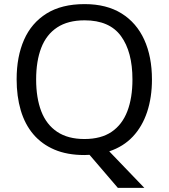

<svg xmlns="http://www.w3.org/2000/svg" viewBox="-20 -745 821 935"><path d="M720 -358Q720 -271 696.5 -200Q673 -129 627 -80Q581 -31 512 -8L683 170H554L416 9Q410 9 403.5 9.5Q397 10 391 10Q307 10 245 -16.5Q183 -43 142 -91.5Q101 -140 81 -208Q61 -276 61 -359Q61 -469 97 -551Q133 -633 206.5 -679Q280 -725 392 -725Q499 -725 572 -679.5Q645 -634 682.5 -551.5Q720 -469 720 -358ZM156 -358Q156 -268 181 -203Q206 -138 258.5 -103Q311 -68 391 -68Q472 -68 523.5 -103Q575 -138 600 -203Q625 -268 625 -358Q625 -493 569 -569.5Q513 -646 392 -646Q311 -646 258.5 -611.5Q206 -577 181 -512.5Q156 -448 156 -358Z"/></svg>

Font: Noto Sans Khmer
Style: Regular
Weight: 400
Designer: Danh Hong and the Monotype Design Team
Foundry: Monotype Imaging Inc.
Version: Version 2.003